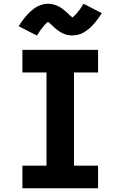

<svg xmlns="http://www.w3.org/2000/svg" viewBox="-20 -1000 640 1020"><path d="M99 0V-120H227V-615H99V-735H501V-615H373V-120H501V0ZM176 -811 79 -861Q88 -875 96 -886Q104 -897 112 -907Q120 -917 128 -925.5Q136 -934 144 -941Q152 -948 163 -956Q174 -964 185.5 -969Q197 -974 210 -977Q223 -980 235 -980Q240 -980 245 -979.5Q250 -979 255 -978Q260 -977 264.5 -976Q269 -975 274 -973.5Q279 -972 283 -970Q287 -968 291.5 -966Q296 -964 300.5 -961Q305 -958 309 -955Q313 -952 317 -949Q321 -946 324.5 -943Q328 -940 331.5 -937Q335 -934 338 -931.5Q341 -929 345.5 -924.5Q350 -920 353.5 -916.5Q357 -913 361.5 -910Q366 -907 366 -906H363Q363 -907 366 -908.5Q369 -910 371.5 -912.5Q374 -915 376 -917Q378 -919 379.5 -920.5Q381 -922 382.5 -923.5Q384 -925 385.5 -926.5Q387 -928 388.5 -930Q390 -932 391.5 -934Q393 -936 395 -938.5Q397 -941 399 -943.5Q401 -946 403 -948.5Q405 -951 407 -954Q409 -957 411 -960Q413 -963 415 -966.5Q417 -970 419.5 -973.5Q422 -977 424 -980L521 -930Q512 -917 504 -905.5Q496 -894 488 -884Q480 -874 472 -865.5Q464 -857 456 -850Q448 -843 437 -835.5Q426 -828 414.5 -822.5Q403 -817 390 -814.5Q377 -812 365 -812Q360 -812 355 -812Q350 -812 345 -813Q340 -814 335.5 -815Q331 -816 326 -818Q321 -820 317 -821.5Q313 -823 308.5 -825.5Q304 -828 299.5 -830.5Q295 -833 291 -836Q287 -839 283 -842Q279 -845 275.5 -848Q272 -851 268.5 -854Q265 -857 262 -860Q259 -863 254.5 -867.5Q250 -872 246.5 -875Q243 -878 238.5 -881Q234 -884 234 -885Q234 -886 235 -886Q236 -886 236.5 -886Q237 -886 237 -885L234 -883Q231 -881 228.5 -879Q226 -877 224 -874.5Q222 -872 220.5 -871Q219 -870 217.5 -868Q216 -866 214.5 -864.5Q213 -863 211.5 -861Q210 -859 208.5 -857Q207 -855 205 -852.5Q203 -850 201 -847.5Q199 -845 197 -842.5Q195 -840 193 -837Q191 -834 189 -831Q187 -828 185 -824.5Q183 -821 180.5 -818Q178 -815 176 -811Z"/></svg>

Font: Iosevka Heavy Extended
Style: Regular
Weight: 900
Width: 7
Monospace: yes
Designer: Belleve Invis
Foundry: Belleve Invis
Version: Version 32.5.0; ttfautohint (v1.8.4)